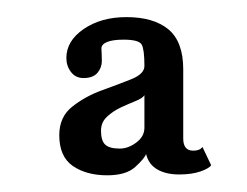

<svg xmlns="http://www.w3.org/2000/svg" viewBox="-20 -776 296 230"><path d="M108.5 -566Q83.5 -566 67.2 -577.2Q51 -588.5 51 -614Q51 -636 66.5 -648.2Q82 -660.5 102 -667.8Q122 -675 137.5 -681.2Q153 -687.5 153 -697Q153 -716.5 149.8 -722.5Q146.5 -728.5 128 -728.5Q115.5 -728.5 108.5 -725.8Q101.5 -723 101.5 -718Q101.5 -715 101.8 -711.2Q102 -707.5 102 -703Q102 -695 96.8 -688.8Q91.5 -682.5 80 -682.5Q70.5 -682.5 65 -689.8Q59.5 -697 59.5 -706.5Q59.5 -727 80.2 -741.2Q101 -755.5 131.5 -755.5Q164 -755.5 181.8 -740.8Q199.5 -726 199.5 -693V-610Q199.5 -595.5 211.5 -595.5Q219.5 -595.5 222.5 -600L233 -578Q230 -574 219.8 -570.5Q209.5 -567 194.5 -567Q179 -567 168.5 -573Q158 -579 155 -591.5Q153 -586 142 -576Q131 -566 108.5 -566ZM123.5 -598Q133.5 -598 143.2 -605.2Q153 -612.5 153 -623V-662Q151 -658.5 143 -655.2Q135 -652 125.2 -647.5Q115.5 -643 108.2 -636.2Q101 -629.5 101 -619.5Q101 -607.5 106 -602.8Q111 -598 123.5 -598Z"/></svg>

Font: Imbue Thin
Style: Regular
Weight: 400
Version: Version 1.102